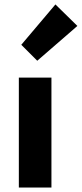

<svg xmlns="http://www.w3.org/2000/svg" viewBox="-20 -846 369 866"><path d="M65 0V-496H212V0ZM148 -572 76 -644 230 -826 329 -729Z"/></svg>

Font: hySource Sans Pro
Style: Bold
Weight: 700
Designer: Paul D. Hunt
Foundry: Adobe Systems Incorporated
Version: Version 2.021;PS 2.000;hotconv 1.0.86;makeotf.lib2.5.63406